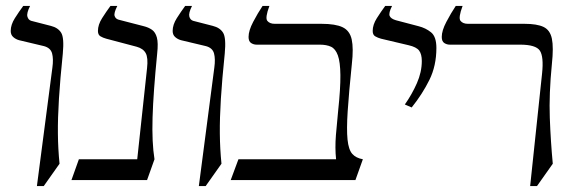

<svg xmlns="http://www.w3.org/2000/svg" viewBox="-20 -605 1917 645"><path d="M85 -535 151 -518Q175 -512 185.5 -495Q196 -478 191 -425Q182 -338 178 -273Q174 -208 174.5 -156.5Q175 -105 180 -55L127 20H104L156 -378Q160 -407 155 -425.5Q150 -444 128 -450L44 -470Q33 -473 24.5 -480.5Q16 -488 16 -501Q16 -522 30 -544Q44 -566 58 -585H81Q69 -561 72 -549.5Q75 -538 85 -535Z M378 -539 463 -517Q479 -513 490.5 -505Q502 -497 507 -479Q512 -461 508 -425Q495 -294 492.5 -210Q490 -126 499 -70L474 0H220L245 -70H441L474 -376Q478 -411 469.5 -426.5Q461 -442 439 -448L337 -475Q326 -478 317.5 -483Q309 -488 309 -501Q309 -522 323 -544Q337 -566 351 -585H374Q362 -561 365 -551.5Q368 -542 378 -539Z M629 -535 695 -518Q719 -512 729.5 -495Q740 -478 735 -425Q726 -338 722 -273Q718 -208 718.5 -156.5Q719 -105 724 -55L671 20H648L700 -378Q704 -407 699 -425.5Q694 -444 672 -450L588 -470Q577 -473 568.5 -480.5Q560 -488 560 -501Q560 -522 574 -544Q588 -566 602 -585H625Q613 -561 616 -549.5Q619 -538 629 -535Z M1162 -390Q1152 -293 1148 -231.5Q1144 -170 1147.5 -136Q1151 -102 1163.5 -88Q1176 -74 1199 -70L1174 0H755L781 -70H1109Q1105 -108 1108.5 -151.5Q1112 -195 1116 -233Q1124 -308 1123.5 -352.5Q1123 -397 1115 -419Q1107 -441 1092 -448Q1077 -455 1054 -455H842Q832 -455 823.5 -460.5Q815 -466 815 -481Q815 -502 830.5 -531.5Q846 -561 862 -585H885Q870 -545 878 -535Q886 -525 903 -525H1060Q1107 -525 1131 -513.5Q1155 -502 1161.5 -472.5Q1168 -443 1162 -390Z M1310 -537 1386 -517Q1410 -511 1428 -496.5Q1446 -482 1446 -444Q1446 -384 1422.5 -336.5Q1399 -289 1363 -244L1340 -254Q1364 -288 1380.5 -325.5Q1397 -363 1397 -400Q1397 -423 1388 -435Q1379 -447 1353 -453L1260 -475Q1249 -478 1240.5 -483Q1232 -488 1232 -501Q1232 -522 1246 -544Q1260 -566 1274 -585H1297Q1285 -561 1289 -551.5Q1293 -542 1310 -537Z M1761 20 1801 -358Q1807 -415 1793.5 -435Q1780 -455 1727 -455H1491Q1481 -455 1472.5 -460.5Q1464 -466 1464 -481Q1464 -502 1479.5 -531.5Q1495 -561 1511 -585H1534Q1519 -545 1527 -535Q1535 -525 1552 -525H1742Q1784 -525 1806 -514.5Q1828 -504 1834 -475Q1840 -446 1834 -390Q1824 -289 1827 -209Q1830 -129 1837 -55L1784 20Z"/></svg>

Font: Bona Nova SC
Style: Italic
Weight: 400
Italic angle: -4°
Designer: Mateusz Machalski
Foundry: Capitalics
Version: Version 4.001; ttfautohint (v1.8.4.7-5d5b)